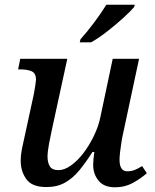

<svg xmlns="http://www.w3.org/2000/svg" viewBox="-20 -786 660 816"><path d="M469 10Q422 10 399 -18Q376 -46 376 -85Q376 -107 381 -140H373Q345 -96 317.5 -62.5Q290 -29 256.5 -10Q223 9 177 9Q116 9 92 -24.5Q68 -58 68 -102Q68 -127 74 -157Q80 -187 86 -212L124 -387Q127 -403 130 -422.5Q133 -442 133 -447Q133 -475 114.5 -483Q96 -491 68 -491H57L66 -536H266L201 -237Q195 -210 188.5 -175.5Q182 -141 182 -120Q182 -96 191.5 -79.5Q201 -63 229 -63Q254 -63 282 -83Q310 -103 335 -136Q360 -169 379.5 -209.5Q399 -250 407 -290L459 -536H571L502 -213Q499 -201 496 -181Q493 -161 490.5 -141Q488 -121 488 -107Q488 -58 521 -58Q538 -58 552 -63.5Q566 -69 584 -80L604 -50Q581 -29 546 -9.5Q511 10 469 10ZM319 -606 322 -619Q349 -649 379.5 -689.5Q410 -730 432 -766H553L550 -756Q534 -737 502.5 -708.5Q471 -680 435 -652Q399 -624 367 -606Z"/></svg>

Font: Noto Serif Medium
Style: Italic
Weight: 500
Italic angle: -12°
Designer: Monotype Design Team
Foundry: Monotype Imaging Inc.
Version: Version 2.014; ttfautohint (v1.8.4.7-5d5b)